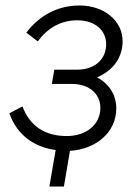

<svg xmlns="http://www.w3.org/2000/svg" viewBox="-20 -544 502 700"><path d="M160 136H213L235 6C331 0 404 -62 404 -149C404 -196 380 -237 334 -262C393 -287 427 -335 427 -394C427 -468 360 -524 270 -524C190 -524 123 -487 76 -425L118 -393C152 -441 202 -470 261 -470C326 -470 367 -434 367 -383C367 -324 321 -290 262 -290H178L169 -238H242C308 -238 346 -199 346 -151C346 -90 295 -48 223 -48C146 -48 89 -83 62 -156L14 -131C43 -49 108 -7 183 3Z"/></svg>

Font: Fixel Text 20240404 Light
Style: Italic
Weight: 300
Width: 4
Italic angle: -10°
Designer: AlfaBravo + MacPaw
Foundry: Kyrylo Tkachov, Marchela Mozhyna, Serhii Makarenko, Maria Weinstein, Zakhar Kryvoshyya
Version: Version 1.211;Glyphs 3.2 (3225)